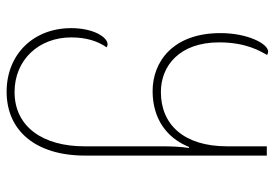

<svg xmlns="http://www.w3.org/2000/svg" viewBox="-145 -435 830 580"><g transform="rotate(90 270.0 -145.0)"><path d="M257 250C375 250 450 162 450 13V-536H422V-416C422 -285 356 -216 258 -216C179 -216 108 -272 108 -392C108 -476 136 -518 146 -537C142 -539 139 -540 136 -540C112 -540 80 -478 80 -396C80 -252 167 -191 255 -191C339 -191 397 -234 424 -301H427C423 -274 422 -247 422 -220V15C422 139 364 226 258 226C161 226 93 153 93 55C93 10 104 -25 123 -52C120 -54 117 -55 114 -55C92 -55 65 -12 65 55C65 170 145 250 257 250Z"/></g></svg>

Font: Noto Serif Georgian Thin
Style: Regular
Weight: 100
Designer: Monotype Design Team, Akaki Razmadze
Foundry: Google LLC
Version: Version 2.003